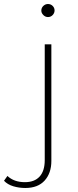

<svg xmlns="http://www.w3.org/2000/svg" viewBox="-107 -740 387 957"><path d="M19 197Q-12 197 -40.5 188.5Q-69 180 -87 161L-70 137Q-37 168 17 168Q65 168 90.5 140Q116 112 116 58V-519H149V62Q149 123 115.5 160Q82 197 19 197ZM132 -655Q119 -655 109 -665Q99 -675 99 -687Q99 -701 109 -710.5Q119 -720 132 -720Q146 -720 155.5 -710.5Q165 -701 165 -688Q165 -675 155.5 -665Q146 -655 132 -655Z"/></svg>

Font: Montserrat Thin ExtraLight
Style: Regular
Weight: 250
Version: Version 9.000